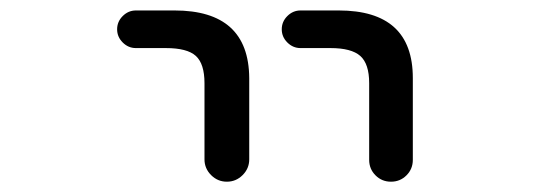

<svg xmlns="http://www.w3.org/2000/svg" viewBox="-20 -567 1040 369"><path d="M241.2 -474.6Q226.6 -474.6 215.8 -485.4Q205.1 -496.1 205.1 -510.7Q205.1 -525.4 215.8 -536.1Q226.6 -546.9 241.2 -546.9H315.4Q458 -546.9 459 -417V-260.7Q459 -243.2 446.3 -230.5Q433.6 -217.8 416 -217.8Q398.4 -217.8 385.7 -230.5Q373 -243.2 373 -260.7V-407.2Q373 -444.3 356.4 -459.5Q339.8 -474.6 298.8 -474.6ZM557.6 -474.6Q543 -474.6 532.2 -485.4Q521.5 -496.1 521.5 -510.7Q521.5 -525.4 532.2 -536.1Q543 -546.9 557.6 -546.9H630.9Q773.4 -546.9 773.4 -417V-259.8Q773.4 -242.2 761.2 -230Q749 -217.8 731.4 -217.8Q713.9 -217.8 701.7 -230Q689.5 -242.2 689.5 -259.8V-407.2Q689.5 -444.3 672.4 -459.5Q655.3 -474.6 615.2 -474.6Z"/></svg>

Font: Rounded Mgen+ 1mn regular
Style: Regular
Weight: 400
Designer: [Source Han Sans]
Ryoko NISHIZUKA  (kana & ideographs); Paul D. Hunt (Latin, Greek & Cyrillic); Wenlong ZHANG  (bopomofo
Version: Version 1.059.20150602